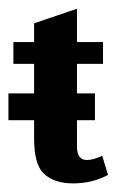

<svg xmlns="http://www.w3.org/2000/svg" viewBox="-24 -418 271 446"><path d="M213.5 -56Q192.2 -46.3 177.9 -46.3Q154.8 -46.3 154.8 -77.4V-138.8H196.6V-201.1H154.8V-269.6H215.3V-320.3H154.8V-397.7L55.2 -363.9V-320.3H7.1V-269.6H55.2V-201.1H-4.4V-138.8H55.2V-97Q55.2 -37.4 76.5 -16Q100.5 8 145.5 8Q190.4 8 226.9 -11.6Z"/></svg>

Font: Gidugu
Style: Regular
Weight: 400
Designer: Purushoth Kumar Guthula
Foundry: Silicon Andhra, USA.
Version: Version 1.0.5; ttfautohint (v1.2.25-373a) -l 7 -r 28 -G 50 -